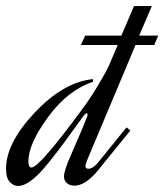

<svg xmlns="http://www.w3.org/2000/svg" viewBox="-120 -615 544 636"><path d="M168 -83Q163 -68 163 -65Q163 -56 173 -56Q189 -56 210 -83L299 -193L312 -183L204 -50Q163 0 126 0Q111 0 101.5 -8.5Q92 -17 92 -30Q92 -50 114 -99Q118 -109 131 -138.5Q144 -168 154 -192Q164 -216 168 -227Q170 -230 170 -235Q170 -240 167 -240Q164 -240 158 -233Q146 -217 119.5 -180Q93 -143 72.5 -116Q52 -89 27.5 -60Q3 -31 -19.5 -15Q-42 1 -60 1Q-75 1 -87.5 -12Q-100 -25 -100 -56Q-100 -141 -5 -242Q90 -343 188 -353V-344Q104 -316 39 -227Q-26 -138 -26 -81Q-26 -60 -16 -60Q10 -60 150 -250Q176 -285 198.5 -322Q221 -359 231 -378L241 -398L270 -466H148L162 -497H282L324 -595H383L341 -497H404L391 -466H329Z"/></svg>

Font: Dynalight
Style: Regular
Weight: 400
Designer: Astigmatic (AOETI)
Foundry: Astigmatic (AOETI)
Version: Version 1.000